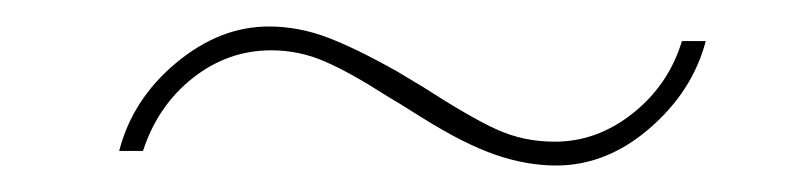

<svg xmlns="http://www.w3.org/2000/svg" viewBox="-20 -398 600 145"><path d="M183 -378Q205 -378 226.5 -370Q248 -362 280 -344Q290 -338 300 -332Q334 -310 354.5 -300.5Q375 -291 399 -291Q431 -291 458 -312.5Q485 -334 495 -367H513Q503 -329 470.5 -301Q438 -273 400 -273Q378 -273 354.5 -281Q331 -289 299 -309L283 -319Q278 -322 273 -325Q245 -343 225.5 -351.5Q206 -360 185 -360Q152 -360 125.5 -339Q99 -318 88 -284H70Q80 -323 113 -350.5Q146 -378 183 -378Z"/></svg>

Font: Fixel Italic Variable Display Thin
Style: Italic
Weight: 100
Italic angle: -10°
Designer: AlfaBravo + MacPaw
Foundry: Kyrylo Tkachov, Marchela Mozhyna, Serhii Makarenko, Maria Weinstein, Zakhar Kryvoshyya
Version: Version 1.210;Glyphs 3.2 (3217)